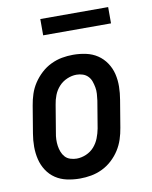

<svg xmlns="http://www.w3.org/2000/svg" viewBox="-81 -767 663 836"><g transform="rotate(-10 250.0 -349.0)"><path d="M205 8Q176 8 148 2Q120 -4 97.5 -19Q75 -34 60 -57Q45 -80 38.5 -107Q32 -134 32 -163Q32 -192 37 -221L57 -341Q61 -366 69 -390.5Q77 -415 91.5 -437Q106 -459 126 -477.5Q146 -496 170 -507.5Q194 -519 218.5 -523.5Q243 -528 268 -528Q297 -528 325 -522Q353 -516 375.5 -501Q398 -486 413.5 -463Q429 -440 435.5 -413Q442 -386 441.5 -357Q441 -328 436 -299L416 -179Q412 -154 404 -129.5Q396 -105 382 -83Q368 -61 348 -42.5Q328 -24 304 -12.5Q280 -1 255 3.5Q230 8 205 8ZM206 -80Q227 -80 248 -89Q269 -98 283.5 -114.5Q298 -131 306 -151.5Q314 -172 318 -193L338 -313Q340 -328 341 -342.5Q342 -357 339.5 -371Q337 -385 332.5 -398Q328 -411 318.5 -421Q309 -431 295.5 -435.5Q282 -440 268 -440Q247 -440 226 -431Q205 -422 190 -405.5Q175 -389 167 -368.5Q159 -348 156 -327L136 -207Q133 -192 132.5 -177.5Q132 -163 134 -149Q136 -135 141 -122Q146 -109 155 -99Q164 -89 178 -84.5Q192 -80 206 -80ZM155 -634V-706H455V-634Z"/></g></svg>

Font: Iosevka Curly Slab Semibold
Style: Italic
Weight: 600
Italic angle: -9°
Monospace: yes
Designer: Belleve Invis
Foundry: Belleve Invis
Version: Version 22.1.2; ttfautohint (v1.8.4)